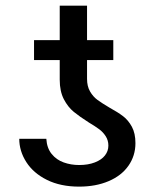

<svg xmlns="http://www.w3.org/2000/svg" viewBox="-20 -657 551 686"><path d="M296.9 -219.7Q264.6 -240.2 243.7 -257.3Q222.7 -274.4 208 -302.7Q193.4 -331.1 193.4 -372.1V-636.7H291V-375Q291 -348.6 301.8 -330.1Q312.5 -311.5 328.6 -299.8Q344.7 -288.1 371.1 -272.5Q401.4 -255.9 419.9 -241.7Q438.5 -227.5 451.2 -204.1Q463.9 -180.7 463.9 -145.5Q463.9 -100.6 439 -64.9Q414.1 -29.3 368.2 -9.8Q322.3 9.8 262.7 9.8Q196.3 9.8 147.9 -14.2Q99.6 -38.1 74.2 -77.6Q48.8 -117.2 48.8 -161.1H145.5Q147.5 -127.9 164.6 -106.9Q181.6 -85.9 207.5 -76.7Q233.4 -67.4 262.7 -67.4Q294.9 -67.4 318.8 -76.7Q342.8 -85.9 355 -101.6Q367.2 -117.2 367.2 -136.7Q367.2 -155.3 357.9 -169.9Q348.6 -184.6 335 -194.8Q321.3 -205.1 296.9 -219.7ZM384.8 -442.4H101.6V-513.7H384.8Z"/></svg>

Font: Pretendard JP Variable
Style: Regular
Weight: 400
Designer: Base glyphs from Inter by Rasmus Andersson; Hangul glyphs from Noto Sans CJK(Source Han Sans) by Jang Soo-young and Kang
Foundry: Kil Hyung-jin
Version: Version 1.307;Glyphs 3.2 (3192)